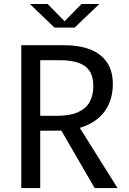

<svg xmlns="http://www.w3.org/2000/svg" viewBox="-20 -961 660 981"><path d="M580.7 0H463.8L278.8 -318.7L367.2 -340.2ZM88.7 0V-730H185.5V0ZM456.8 -522Q456.8 -569.5 437.5 -598.4Q418.2 -627.3 380.1 -640.4Q342 -653.5 283.5 -653.5H150.3V-730H308.7Q384 -730 439.4 -708.9Q494.8 -687.8 525.7 -643.7Q556.5 -599.5 556.5 -531.7Q556.5 -459.3 523.8 -405.7Q491.2 -352 427.8 -322.7Q364.3 -293.3 274.7 -293.3H148.7V-369.2H271.5Q337.7 -369.2 378.8 -387.9Q420 -406.7 438.4 -440.5Q456.8 -474.3 456.8 -522ZM258.5 -820H361.5L487.5 -940.7H396.5L310 -852.3L223.5 -940.7H132.5Z"/></svg>

Font: Monaspace Neon Var ExtraLight
Style: Regular
Weight: 200
Designer: Riley Cran and the Lettermatic Team
Version: Version 1.200 (Monaspace Neon Var)